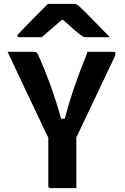

<svg xmlns="http://www.w3.org/2000/svg" viewBox="-20 -966 640 986"><path d="M372 0H239Q228 0 228 -11V-259Q218 -279 200 -317Q182 -355 159 -403.5Q136 -452 111 -504.5Q86 -557 62.5 -607.5Q39 -658 19 -700H152Q163 -700 168.5 -695.5Q174 -691 180 -675Q208 -613 236.5 -535.5Q265 -458 294 -356H313Q326 -407 338 -446Q350 -485 362.5 -521.5Q375 -558 391 -600.5Q407 -643 430 -700H564Q570 -700 572.5 -694Q575 -688 567 -671Q519 -569 467.5 -461Q416 -353 372 -260ZM226 -946H362Q369 -946 375 -943Q381 -940 394 -927Q405 -917 430 -891.5Q455 -866 486 -834.5Q517 -803 544 -775H424Q413 -775 408.5 -777Q404 -779 396 -785Q382 -795 360 -814Q338 -833 305 -863H296Q265 -835 240 -814Q215 -793 194 -775H80Q69 -775 69 -782Q69 -786 72.5 -790Q76 -794 90 -808Q107 -826 132 -851.5Q157 -877 182.5 -902.5Q208 -928 226 -946Z"/></svg>

Font: Recursive Mn Lnr St
Style: Bold
Weight: 700
Monospace: yes
Version: Version 1.079;hotconv 1.0.112;makeotfexe 2.5.65598; ttfautoh